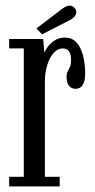

<svg xmlns="http://www.w3.org/2000/svg" viewBox="-20 -662 338 682"><path d="M12.5 0V-34H64.5V-490H12.5V-523.5H133.5L137.5 -474.5Q139 -480.5 148 -493.5Q157 -506.5 172.8 -517.5Q188.5 -528.5 210.5 -528.5Q236 -528.5 251.8 -511.2Q267.5 -494 275 -464.8Q282.5 -435.5 282.5 -399Q282.5 -373 273.5 -359.8Q264.5 -346.5 248.5 -346.5Q234 -346.5 225.2 -357.2Q216.5 -368 216.5 -389Q216.5 -401.5 220.8 -409Q225 -416.5 228.8 -425Q232.5 -433.5 232.5 -448Q232.5 -470 224.8 -480Q217 -490 203 -490Q185 -490 170.5 -473.8Q156 -457.5 147.8 -431Q139.5 -404.5 139.5 -374V-34H192V0ZM129.5 -540 109.5 -561 198 -628.5Q205.5 -634.5 213 -638.2Q220.5 -642 227.5 -642Q234 -642 239.5 -638.5Q245 -635 248 -629.5Q251 -624.5 251 -619Q251 -609.5 242.8 -601.2Q234.5 -593 222 -587.5Z"/></svg>

Font: Imbue Thin 10pt
Style: Regular
Weight: 400
Version: Version 1.102